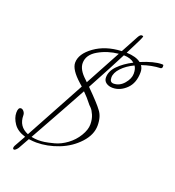

<svg xmlns="http://www.w3.org/2000/svg" viewBox="-294 -940 1089 1197"><g transform="rotate(20 250.5 -342.0)"><path d="M357 -678 419 -793Q430 -813 440.5 -813Q451 -813 451 -808Q451 -800 389 -679Q452 -677 484 -652Q568 -687 620 -687Q628 -687 629.5 -685.5Q631 -684 631 -674Q631 -664 622 -661Q562 -659 499 -637Q512 -619 512 -594Q512 -522 471 -482.5Q430 -443 381 -443Q355 -443 337.5 -455.5Q320 -468 320 -491Q320 -532 356 -569Q392 -606 449 -635Q424 -657 378 -658Q333 -569 241 -399Q324 -316 345 -286Q374 -251 374 -190Q374 -129 323 -73.5Q272 -18 198 11Q124 40 50 40Q30 40 0 36L-38 104Q-42 112 -50.5 120.5Q-59 129 -64 129Q-73 129 -73 119Q-73 113 -69 105L-27 30Q-81 14 -105.5 -22Q-130 -58 -130 -93Q-130 -128 -111 -128Q-101 -128 -92 -117Q-83 -106 -83 -92Q-83 -18 -16 9Q15 -48 198 -385L180 -401Q108 -465 108 -511Q108 -570 179.5 -621.5Q251 -673 357 -678ZM11 17Q36 22 56.5 22Q77 22 98 19Q119 16 159.5 5.5Q200 -5 239.5 -34Q279 -63 304 -104.5Q329 -146 329 -181Q329 -216 317.5 -242.5Q306 -269 294 -281L282 -293Q250 -334 221 -362Q153 -237 11 17ZM153 -525Q153 -481 205 -434L218 -421Q343 -653 345 -656Q273 -649 213 -614.5Q153 -580 153 -525ZM377 -470Q417 -470 446 -504Q475 -538 475 -571Q475 -604 462 -621Q413 -598 382.5 -565.5Q352 -533 352 -501.5Q352 -470 377 -470Z"/></g></svg>

Font: Mr De Haviland
Style: Regular
Weight: 400
Designer: Alejandro Paul
Foundry: Alejandro Paul
Version: Version 1.000